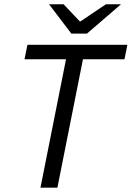

<svg xmlns="http://www.w3.org/2000/svg" viewBox="-20 -862 605 882"><path d="M165.9 0 283.3 -589.8H92.6L106 -656.3H565.2L551.8 -589.8H361.1L243.7 0ZM307.8 -707.6 205.3 -842.3H272.1L346.3 -764.1H350.3L466.4 -842.3H535.8L379.4 -707.6Z"/></svg>

Font: Source Sans 3 VF
Style: Italic
Weight: 200
Italic angle: -11°
Designer: Paul D. Hunt
Foundry: Adobe Systems Incorporated
Version: Version 3.042;hotconv 1.0.118;makeotfexe 2.5.65603